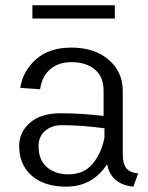

<svg xmlns="http://www.w3.org/2000/svg" viewBox="-20 -695 561 726"><path d="M102.5 -625V-675H414.2V-625ZM52.5 -143.3Q52.5 -195 93.3 -230.8Q134.2 -266.7 209.2 -266.7Q286.7 -266.7 371.7 -256.7V-351.7Q371.7 -405 338.3 -432.5Q305 -460 250 -460Q200.8 -460 169.6 -432.9Q138.3 -405.8 131.7 -357.5L56.7 -362.5Q65.8 -425.8 115.8 -470.4Q165.8 -515 250 -515Q337.5 -515 390.8 -469.2Q444.2 -423.3 444.2 -351.7V-114.2Q444.2 -76.7 457.1 -59.6Q470 -42.5 502.5 -39.2L484.2 10.8Q399.2 1.7 385 -74.2Q330 10.8 229.2 10.8Q148.3 10.8 100.4 -30.4Q52.5 -71.7 52.5 -143.3ZM375 -210Q287.5 -221.7 213.3 -221.7Q175.8 -221.7 150.8 -200.4Q125.8 -179.2 125.8 -142.5Q125.8 -90 157.5 -62.9Q189.2 -35.8 237.5 -35.8Q298.3 -35.8 331.2 -76.7Q364.2 -117.5 375 -175Z"/></svg>

Font: Boon
Style: Regular
Weight: 400
Designer: Sungsit Sawaiwan
Foundry: FontUni
Version: Version 3.0